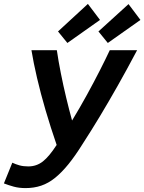

<svg xmlns="http://www.w3.org/2000/svg" viewBox="-45 -950 739 983"><path d="M86 13Q52 13 25 5.5Q-2 -2 -25 -11L18 -117Q35 -109 54.5 -103.5Q74 -98 100 -98Q142 -98 174.5 -123.5Q207 -149 245 -208Q214 -298 188.5 -385Q163 -472 144.5 -551.5Q126 -631 116 -693H246Q254 -638 266.5 -575Q279 -512 294 -449.5Q309 -387 324 -333Q363 -397 399.5 -463.5Q436 -530 466.5 -590Q497 -650 517 -693H657Q603 -591 556.5 -509Q510 -427 467 -355.5Q424 -284 378 -213Q340 -152 305.5 -109.5Q271 -67 237 -39.5Q203 -12 166 0.5Q129 13 86 13ZM300 -730 252 -789 405 -930 467 -848ZM507 -730 459 -789 613 -929 674 -848Z"/></svg>

Font: Ubuntu Sans Mono SemiBold
Style: Italic
Weight: 600
Italic angle: -13.5°
Monospace: yes
Designer: Dalton Maag Ltd
Foundry: Dalton Maag Ltd
Version: Version 1.006